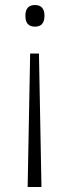

<svg xmlns="http://www.w3.org/2000/svg" viewBox="-20 -559 278 764"><path d="M157 -496Q157 -453 119 -453Q81 -453 81 -496Q81 -539 119 -539Q157 -539 157 -496ZM100 -346H135L145 185H90Z"/></svg>

Font: Noto Kufi Arabic ExtraLight
Style: Regular
Weight: 200
Designer: Monotype Design Team, David Williams, Khaled Hosny
Foundry: Google LLC
Version: Version 2.109; ttfautohint (v1.8.4.7-5d5b)